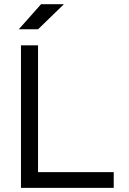

<svg xmlns="http://www.w3.org/2000/svg" viewBox="-20 -914 626 934"><path d="M82 0V-693.4H165V-76.7H533.2V0ZM71.3 -771.5 179.7 -893.6H291L165 -771.5Z"/></svg>

Font: Cascadia Code PL SemiLight
Style: Regular
Weight: 350
Monospace: yes
Designer: Aaron Bell
Foundry: Saja Typeworks
Version: Version 2404.023; ttfautohint (v1.8.4)